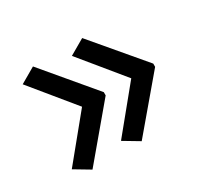

<svg xmlns="http://www.w3.org/2000/svg" viewBox="-97 -598 703 669"><g transform="rotate(-30 254.5 -263.5)"><path d="M469 -257 299 -56 237 -93 377 -264 237 -435 299 -471 469 -270ZM270 -257 101 -56 39 -93 179 -264 39 -435 101 -471 270 -270Z"/></g></svg>

Font: Noto Sans Nag Mundari
Style: Regular
Weight: 400
Designer: Muthu Nedumaran
Version: Version 1.000; ttfautohint (v1.8.4.7-5d5b)